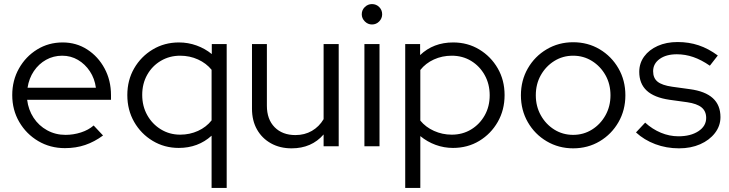

<svg xmlns="http://www.w3.org/2000/svg" viewBox="-20 -717 3571 941"><path d="M298 9Q226 9 167.5 -25.5Q109 -60 74.5 -119Q40 -178 40 -251Q40 -323 73 -381.5Q106 -440 162 -474.5Q218 -509 287 -509Q354 -509 407.5 -474.5Q461 -440 492.5 -381.5Q524 -323 524 -251V-228H113Q119 -179 144.5 -140Q170 -101 211 -78.5Q252 -56 301 -56Q340 -56 377 -68Q414 -80 439 -102L485 -53Q443 -22 397.5 -6.5Q352 9 298 9ZM115 -287H450Q444 -332 420.5 -367.5Q397 -403 362 -423.5Q327 -444 285 -444Q242 -444 206 -424Q170 -404 146 -368.5Q122 -333 115 -287Z M1017 204V-52Q951 8 856 8Q786 8 728.5 -26.5Q671 -61 637.5 -119.5Q604 -178 604 -251Q604 -324 637.5 -382Q671 -440 728.5 -474.5Q786 -509 857 -509Q902 -509 943.5 -494Q985 -479 1018 -452V-501H1091V204ZM863 -57Q910 -57 950.5 -75.5Q991 -94 1017 -127V-375Q991 -407 950.5 -425.5Q910 -444 863 -444Q811 -444 768.5 -419Q726 -394 701.5 -350.5Q677 -307 677 -252Q677 -197 701.5 -153Q726 -109 768.5 -83Q811 -57 863 -57Z M1409 10Q1352 10 1308 -14.5Q1264 -39 1239.5 -82.5Q1215 -126 1215 -184V-501H1288V-199Q1288 -132 1326 -93.5Q1364 -55 1428 -55Q1473 -55 1508.5 -75.5Q1544 -96 1566 -133V-501H1640V0H1566V-58Q1507 10 1409 10Z M1766 0V-501H1840V0ZM1803 -597Q1783 -597 1768 -612Q1753 -627 1753 -647Q1753 -668 1768 -682.5Q1783 -697 1803 -697Q1824 -697 1838.5 -682.5Q1853 -668 1853 -647Q1853 -627 1838.5 -612Q1824 -597 1803 -597Z M1966 204V-501H2039V-447Q2104 -509 2201 -509Q2272 -509 2329 -474.5Q2386 -440 2419.5 -382Q2453 -324 2453 -251Q2453 -178 2419.5 -119.5Q2386 -61 2329 -26.5Q2272 8 2200 8Q2156 8 2115 -7Q2074 -22 2040 -50V204ZM2194 -57Q2247 -57 2289 -82.5Q2331 -108 2355.5 -151.5Q2380 -195 2380 -250Q2380 -305 2355.5 -349Q2331 -393 2289 -418.5Q2247 -444 2194 -444Q2147 -444 2106.5 -425.5Q2066 -407 2040 -374V-126Q2066 -94 2107 -75.5Q2148 -57 2194 -57Z M2789 10Q2718 10 2659.5 -24.5Q2601 -59 2567 -118Q2533 -177 2533 -250Q2533 -323 2567 -382Q2601 -441 2659.5 -475.5Q2718 -510 2789 -510Q2861 -510 2919 -475.5Q2977 -441 3011 -382Q3045 -323 3045 -250Q3045 -177 3011 -118Q2977 -59 2919 -24.5Q2861 10 2789 10ZM2789 -56Q2840 -56 2881.5 -82Q2923 -108 2947.5 -152Q2972 -196 2972 -250Q2972 -305 2947.5 -348.5Q2923 -392 2881.5 -418Q2840 -444 2789 -444Q2738 -444 2696.5 -418Q2655 -392 2630.5 -348.5Q2606 -305 2606 -250Q2606 -196 2630.5 -152Q2655 -108 2696.5 -82Q2738 -56 2789 -56Z M3308 10Q3246 10 3191.5 -10.5Q3137 -31 3097 -68L3142 -116Q3177 -84 3219 -66.5Q3261 -49 3305 -49Q3365 -49 3403 -74Q3441 -99 3441 -139Q3441 -172 3418.5 -190.5Q3396 -209 3348 -216L3261 -228Q3186 -239 3149.5 -273Q3113 -307 3113 -365Q3113 -407 3137 -440Q3161 -473 3203.5 -492Q3246 -511 3301 -511Q3356 -511 3404 -495Q3452 -479 3498 -445L3459 -395Q3417 -424 3377.5 -437.5Q3338 -451 3297 -451Q3245 -451 3213 -428Q3181 -405 3181 -368Q3181 -334 3203 -316.5Q3225 -299 3274 -292L3361 -280Q3436 -270 3473.5 -236Q3511 -202 3511 -143Q3511 -100 3484 -65Q3457 -30 3411.5 -10Q3366 10 3308 10Z"/></svg>

Font: Red Hat Display Variable
Style: Regular
Weight: 400
Designer: Pentagram, MCKL
Foundry: Pentagram, MCKL
Version: Version 1.021